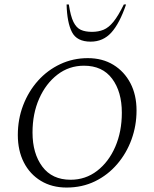

<svg xmlns="http://www.w3.org/2000/svg" viewBox="-20 -832 693 862"><path d="M279 10Q213 10 163.5 -20Q114 -50 87 -103Q60 -156 60 -226Q60 -297 84 -359.5Q108 -422 150.5 -469.5Q193 -517 250.5 -544Q308 -571 374 -571Q440 -571 489 -541Q538 -511 565.5 -458.5Q593 -406 593 -336Q593 -268 570.5 -206Q548 -144 506 -95Q464 -46 406.5 -18Q349 10 279 10ZM297 -25Q364 -25 416 -65Q468 -105 497.5 -173Q527 -241 527 -326Q527 -420 483.5 -478.5Q440 -537 357 -537Q290 -537 238 -497Q186 -457 156 -389.5Q126 -322 126 -237Q126 -143 170 -84Q214 -25 297 -25ZM387 -645Q325 -645 303 -688Q281 -731 279 -812H289Q297 -759 310 -733Q323 -707 343 -698Q363 -689 393 -689Q422 -689 445 -698.5Q468 -708 489.5 -734.5Q511 -761 536 -812H546Q517 -727 480 -686Q443 -645 387 -645Z"/></svg>

Font: Spectral SC Light
Style: Italic
Weight: 300
Italic angle: -10°
Designer: Jean-Baptiste Levee
Foundry: Production Type
Version: Version 2.001